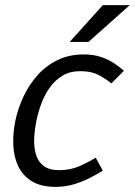

<svg xmlns="http://www.w3.org/2000/svg" viewBox="-20 -720 526 748"><path d="M196.7 8Q139.2 8 103.8 -14Q68.3 -36 50.8 -73Q33.3 -110 31.7 -156Q30 -202 40 -250Q50 -298 71.6 -344Q93.2 -390 126.2 -427Q159.3 -464 204.2 -486Q249.2 -508 306.7 -508L292.5 -442.8Q253.5 -442.8 225 -426.1Q196.5 -409.3 176 -381.7Q155.5 -354 142.3 -319.7Q129.2 -285.3 122 -250Q114.7 -214.7 113.2 -180.2Q111.7 -145.8 120.2 -117.8Q128.7 -89.7 150.2 -73.3Q171.8 -57 210.8 -57ZM195.7 8 209.8 -57Q255.3 -57 292.3 -73.9Q329.3 -90.8 352.8 -105.8L380.7 -55Q362.7 -44 334.3 -29Q306 -14 271 -3Q236 8 195.7 8ZM413.8 -395Q396.5 -410 366.8 -426.4Q337.2 -442.8 291.7 -442.8L305.8 -508Q346.2 -508 376.6 -497Q407 -486 428.3 -471.1Q449.7 -456.2 462.7 -444.2ZM485.5 -700 324.8 -556.7H251.5L380.5 -700Z"/></svg>

Font: Epunda Sans Light
Style: Italic
Weight: 300
Italic angle: -12.0243°
Designer: Simon Atzbach
Foundry: typofactur
Version: Version 2.204